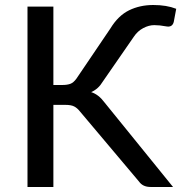

<svg xmlns="http://www.w3.org/2000/svg" viewBox="-20 -744 729 764"><path d="M192.4 -405.8H228Q247.1 -405.8 259.8 -410.4Q272.5 -415 284.2 -431.2L419.4 -630.9Q450.2 -681.6 493.4 -702.9Q536.6 -724.1 589.8 -724.1Q643.1 -724.1 681.2 -709L671.4 -656.7Q665.5 -633.8 640.1 -639.2Q615.2 -644 593.8 -644Q572.3 -644 549.8 -632.1Q527.3 -620.1 512.7 -598.1L388.7 -418.9Q371.6 -390.1 342.8 -377.4Q372.1 -368.2 395 -337.4L668.5 0H579.1Q548.3 0 533.2 -21.5L298.3 -300.3Q287.6 -314 275.4 -320.3Q263.2 -326.7 240.2 -326.7H192.4V0H89.4V-717.8H192.4Z"/></svg>

Font: Lato-Medium
Style: Regular
Weight: 500
Designer: Lukasz Dziedzic
Foundry: tyPoland Lukasz Dziedzic
Version: Version 2.006; 2014-01-15